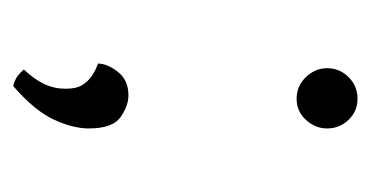

<svg xmlns="http://www.w3.org/2000/svg" viewBox="-155 -310 560 290"><g transform="rotate(90 125.0 -165.0)"><path d="M129 -333Q110 -333 96.5 -347Q83 -361 83 -379Q83 -398 96.5 -411.5Q110 -425 129 -425Q148 -425 161 -411.5Q174 -398 174 -379Q174 -361 161 -347Q148 -333 129 -333ZM110 95Q101 93 95 88.5Q89 84 85 79Q100 63 107 48Q114 33 114 16Q114 -1 108 -10Q102 -19 93.5 -24.5Q85 -30 76 -33Q76 -47 88.5 -63Q101 -79 124 -79Q140 -79 157 -67Q174 -55 174 -19Q174 5 160.5 34Q147 63 110 95Z"/></g></svg>

Font: Arima Light
Style: Regular
Weight: 300
Designer: Joana Correia and Natanael Gama
Foundry: NDISCOVER
Version: Version 1.101;gftools[0.9.23]